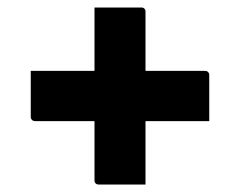

<svg xmlns="http://www.w3.org/2000/svg" viewBox="-20 -556 640 512"><path d="M232 -536Q269 -536 297.5 -536Q326 -536 357 -536Q362 -536 365 -533Q368 -530 368 -525Q368 -449 368 -372Q368 -295 368 -218Q368 -141 368 -64Q335 -64 306 -64Q277 -64 243 -64Q238 -64 235 -67Q232 -70 232 -75Q232 -135 232 -196Q232 -257 232 -317.5Q232 -378 232 -438Q232 -466 232 -491.5Q232 -517 232 -536ZM62 -367H526Q531 -367 533 -365.5Q535 -364 536.5 -362Q538 -360 538 -356Q538 -325 538 -295Q538 -265 538 -233H74Q70 -233 67.5 -234.5Q65 -236 63.5 -238.5Q62 -241 62 -244Q62 -276 62 -306Q62 -336 62 -367Z"/></svg>

Font: RecMonoLinear Nerd Font Mono
Style: Bold
Weight: 700
Monospace: yes
Version: Version 1.085; ttfautohint (v1.8.4.7-5d5b);Nerd Fonts 3.2.1